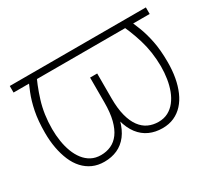

<svg xmlns="http://www.w3.org/2000/svg" viewBox="-109 -717 1006 915"><g transform="rotate(-30 393.5 -259.5)"><path d="M771.5 -528.8V-492.7H22.5V-528.8ZM619.6 -528.3H664.6Q680.7 -494.6 696 -455.6Q711.4 -416.5 721.4 -366.9Q731.4 -317.4 731.4 -251Q731.4 -206.5 724.4 -167.2Q717.3 -127.9 703.1 -95.2Q689 -62.5 667.5 -39.1Q646 -15.6 617.7 -2.9Q589.4 9.8 553.7 9.8Q514.6 9.8 482.4 -4.6Q450.2 -19 427.2 -48.8Q404.3 -78.6 391.8 -125.2Q379.4 -171.9 379.4 -236.3V-372.1H413.1V-235.4Q413.1 -179.2 423.6 -139.2Q434.1 -99.1 452.9 -74Q471.7 -48.8 496.8 -37.4Q522 -25.9 552.2 -25.9Q582 -25.9 605 -38.1Q627.9 -50.3 644.8 -71.8Q661.6 -93.3 672.4 -121.6Q683.1 -149.9 688.2 -182.6Q693.4 -215.3 693.4 -250Q692.9 -329.6 671.6 -399.2Q650.4 -468.8 619.6 -528.3ZM123.5 -528.3H168Q137.7 -468.8 116.2 -399.2Q94.7 -329.6 94.7 -250Q94.7 -215.3 99.9 -182.6Q105 -149.9 115.7 -121.6Q126.5 -93.3 143.1 -71.8Q159.7 -50.3 182.6 -38.1Q205.6 -25.9 235.4 -25.9Q265.6 -25.9 291 -37.4Q316.4 -48.8 335 -74Q353.5 -99.1 363.8 -139.2Q374 -179.2 374 -235.4V-372.1H408.2V-236.3Q408.2 -171.9 395.8 -125.2Q383.3 -78.6 360.4 -48.8Q337.4 -19 305.4 -4.6Q273.4 9.8 233.9 9.8Q198.2 9.8 169.9 -2.9Q141.6 -15.6 120.1 -39.1Q98.6 -62.5 84.7 -95.2Q70.8 -127.9 63.5 -167.2Q56.2 -206.5 56.2 -251Q56.2 -317.4 66.2 -366.9Q76.2 -416.5 92 -455.6Q107.9 -494.6 123.5 -528.3Z"/></g></svg>

Font: Roboto ExtraLight
Style: Regular
Weight: 250
Designer: Christian Robertson
Foundry: Google
Version: Version 3.009; 2024